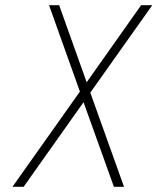

<svg xmlns="http://www.w3.org/2000/svg" viewBox="-20 -720 607 740"><path d="M28 0 288 -367 169 -700H208L314 -403L524 -700H567L328 -363L458 0H419L302 -326L71 0Z"/></svg>

Font: Overpass Thin
Style: Italic
Weight: 250
Italic angle: -10°
Designer: Delve Withrington, Dave Bailey, Thomas Jockin
Foundry: Delve Fonts LLC
Version: Version 4.000